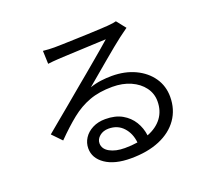

<svg xmlns="http://www.w3.org/2000/svg" viewBox="-132 -927 1264 1142"><g transform="rotate(-20 500.0 -355.5)"><path d="M580 -33Q574 -92 538.5 -130.5Q503 -169 446 -169Q412 -169 389 -150Q366 -131 366 -105Q366 -69 403.5 -48Q441 -27 499 -27Q543 -27 580 -33ZM238 -737Q255 -735 274.5 -734Q294 -733 309 -733Q325 -733 359 -734Q393 -735 436.5 -736.5Q480 -738 523.5 -739.5Q567 -741 601.5 -743Q636 -745 652 -746Q675 -748 687 -750Q699 -752 706 -754L752 -696Q739 -686 724.5 -676Q710 -666 696 -655Q677 -641 645 -614.5Q613 -588 574.5 -556Q536 -524 498.5 -492Q461 -460 432 -436Q467 -448 502 -452.5Q537 -457 571 -457Q654 -457 718.5 -426.5Q783 -396 819.5 -343Q856 -290 856 -222Q856 -142 814 -82Q772 -22 695 10.5Q618 43 512 43Q410 43 351.5 3Q293 -37 293 -99Q293 -134 312 -163.5Q331 -193 366 -211Q401 -229 447 -229Q510 -229 553 -204.5Q596 -180 620.5 -140Q645 -100 651 -52Q711 -75 743.5 -118.5Q776 -162 776 -223Q776 -272 747 -311Q718 -350 667.5 -372.5Q617 -395 552 -395Q469 -395 406.5 -372Q344 -349 288.5 -304.5Q233 -260 169 -195L112 -254Q143 -280 180.5 -311Q218 -342 256 -373.5Q294 -405 326.5 -432.5Q359 -460 381 -478Q402 -495 433.5 -521.5Q465 -548 499 -576.5Q533 -605 563.5 -631Q594 -657 613 -674Q597 -673 566.5 -672Q536 -671 498 -669Q460 -667 422 -665.5Q384 -664 353.5 -662.5Q323 -661 307 -660Q272 -658 241 -654Z"/></g></svg>

Font: Go Noto Current
Style: Regular
Weight: 400
Designer: Monotype Design Team
Foundry: Monotype Imaging Inc.
Version: Version 2.007; ttfautohint (v1.8) -l 8 -r 50 -G 200 -x 14 -D